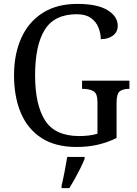

<svg xmlns="http://www.w3.org/2000/svg" viewBox="-20 -744 703 985"><path d="M372 10Q264 10 193 -36Q122 -82 87 -164.5Q52 -247 52 -358Q52 -466 89 -548.5Q126 -631 198.5 -677.5Q271 -724 377 -724Q479 -724 531.5 -692Q584 -660 584 -612Q584 -580 559.5 -561.5Q535 -543 497 -543Q497 -573 485 -603Q473 -633 446 -652Q419 -671 374 -671Q259 -671 209.5 -591Q160 -511 160 -358Q160 -207 211 -126.5Q262 -46 387 -46Q412 -46 436.5 -49Q461 -52 480 -58V-220Q480 -265 459 -276.5Q438 -288 407 -288H401V-330H644V-288H639Q612 -288 595 -276Q578 -264 578 -216V-36Q531 -13 481.5 -1.5Q432 10 372 10ZM296 208Q304 175 311.5 136Q319 97 325 61H414V71Q406 92 392.5 119Q379 146 364 173Q349 200 336 221H296Z"/></svg>

Font: Noto Serif Khmer SemiCondensed
Style: Regular
Weight: 400
Width: 4
Designer: Danh Hong and the Monotype Design Team
Foundry: Monotype Imaging Inc.
Version: Version 2.004; ttfautohint (v1.8.4.7-5d5b)